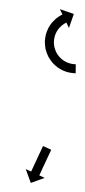

<svg xmlns="http://www.w3.org/2000/svg" viewBox="-20 -351 188 426"><path d="M93.3 -18C93.4 -18.2 93.5 -18.4 93.6 -18.7L75.5 -27.1C75.4 -26.9 75.3 -26.7 75.2 -26.5C74.9 -25.9 74.6 -25.3 74.4 -24.7C73.9 -23.7 73.5 -22.8 73.1 -21.9C72.5 -20.7 71.9 -19.5 71.4 -18.2C70.7 -16.8 70 -15.4 69.4 -13.9C68.6 -12.4 67.9 -10.8 67.1 -9.2C66.3 -7.4 65.5 -5.7 64.7 -4C63.9 -2.3 63.1 -0.5 62.3 1.3C61.4 3 60.6 4.8 59.8 6.6C59 8.3 58.2 10 57.4 11.7C56.7 13.3 55.9 14.9 55.2 16.5C54.5 17.9 53.8 19.3 53.2 20.8C52.6 22 52 23.2 51.5 24.4C51 25.3 50.6 26.3 50.2 27.2C49.9 27.8 49.6 28.4 49.3 29C49.2 29.2 49.1 29.4 49 29.6L37.1 24.1L48.3 54.9L79.1 43.7L67.2 38.1C67.3 37.9 67.4 37.7 67.5 37.5C67.7 36.9 68 36.3 68.3 35.7C68.7 34.7 69.2 33.8 69.6 32.9C70.2 31.6 70.7 30.4 71.3 29.2C72 27.8 72.6 26.4 73.3 24.9C74 23.3 74.8 21.7 75.5 20.1C76.3 18.4 77.1 16.7 77.9 15C78.7 13.2 79.6 11.5 80.4 9.7C81.2 8 82 6.2 82.9 4.4C83.7 2.7 84.5 1 85.2 -0.7C86 -2.3 86.7 -3.9 87.5 -5.5C88.2 -6.9 88.8 -8.4 89.5 -9.8C90.1 -11 90.6 -12.2 91.2 -13.4C91.6 -14.4 92.1 -15.3 92.5 -16.2C92.8 -16.8 93 -17.4 93.3 -18ZM146.1 -188.5C146.7 -188.5 147.3 -188.5 147.9 -188.5L148.1 -208.5C147.5 -208.5 147 -208.5 146.5 -208.5C146.5 -208.5 146.5 -208.5 146.6 -208.5C146.6 -208.5 146.7 -208.5 146.7 -208.5C145.2 -208.6 143.7 -208.7 142.3 -208.8C142.3 -208.8 142.4 -208.8 142.5 -208.8C142.6 -208.8 142.7 -208.8 142.7 -208.8C140.4 -209.1 138.1 -209.5 135.9 -210C135.9 -210 136 -210 136.2 -210C136.3 -209.9 136.4 -209.9 136.4 -209.9C133.5 -210.7 130.7 -211.7 127.9 -212.8C127.9 -212.8 128.1 -212.8 128.2 -212.7C128.4 -212.6 128.5 -212.6 128.5 -212.6C125.3 -214.1 122.2 -215.9 119.3 -217.9C119.3 -217.9 119.4 -217.8 119.6 -217.6C119.7 -217.5 119.9 -217.4 119.9 -217.4C116.8 -219.9 113.9 -222.5 111.2 -225.4C111.2 -225.4 111.3 -225.3 111.4 -225.1C111.5 -225 111.7 -224.8 111.7 -224.8C109 -228.1 106.7 -231.6 104.6 -235.3C104.6 -235.3 104.7 -235.1 104.8 -234.9C104.9 -234.7 105 -234.5 105 -234.5C103.2 -238.5 101.7 -242.6 100.6 -246.8C100.6 -246.8 100.6 -246.6 100.6 -246.4C100.7 -246.2 100.7 -246 100.7 -246C100 -250.2 99.6 -254.5 99.5 -258.8C99.5 -258.8 99.5 -258.6 99.5 -258.4C99.5 -258.2 99.5 -258 99.5 -258C99.8 -262.2 100.4 -266.3 101.4 -270.4C101.4 -270.4 101.3 -270.2 101.2 -270C101.2 -269.8 101.1 -269.6 101.1 -269.6C102.3 -273.4 103.8 -277.1 105.6 -280.6C105.6 -280.6 105.5 -280.4 105.4 -280.3C105.3 -280.1 105.2 -279.9 105.2 -279.9C107 -283 109 -285.9 111.2 -288.7C111.2 -288.7 111.1 -288.6 111 -288.5C110.9 -288.3 110.8 -288.2 110.8 -288.2C112.8 -290.4 115 -292.5 117.2 -294.5C117.2 -294.5 117.1 -294.4 117 -294.4C116.9 -294.3 116.8 -294.2 116.8 -294.2C118.6 -295.6 120.5 -297 122.4 -298.2C122.4 -298.2 122.3 -298.2 122.3 -298.1C122.2 -298.1 122.1 -298 122.1 -298C123.4 -298.8 124.7 -299.6 126 -300.2C126 -300.2 125.9 -300.2 125.9 -300.2C125.8 -300.2 125.8 -300.2 125.8 -300.2C126.3 -300.4 126.8 -300.6 127.3 -300.9L133 -289L143.8 -320L112.8 -330.7L118.6 -318.9C118 -318.6 117.5 -318.3 116.9 -318.1C116.9 -318.1 116.8 -318 116.8 -318C116.8 -318 116.7 -318 116.7 -318C115 -317.1 113.4 -316.2 111.8 -315.2C111.8 -315.2 111.7 -315.1 111.7 -315.1C111.6 -315.1 111.5 -315 111.5 -315C109.1 -313.4 106.7 -311.7 104.4 -309.9C104.4 -309.9 104.3 -309.8 104.2 -309.7C104.1 -309.7 104 -309.6 104 -309.6C101.2 -307.1 98.5 -304.4 96 -301.6C96 -301.6 95.9 -301.5 95.8 -301.4C95.7 -301.3 95.6 -301.2 95.6 -301.2C92.8 -297.7 90.3 -294 88 -290.2C88 -290.2 87.9 -290 87.9 -289.8C87.8 -289.7 87.7 -289.5 87.7 -289.5C85.5 -285.1 83.6 -280.4 82.1 -275.7C82.1 -275.7 82 -275.5 82 -275.3C81.9 -275.1 81.9 -274.9 81.9 -274.9C80.7 -269.8 79.9 -264.6 79.5 -259.4C79.5 -259.4 79.5 -259.2 79.5 -259C79.5 -258.8 79.5 -258.6 79.5 -258.6C79.6 -253.2 80.1 -247.8 81 -242.5C81 -242.5 81.1 -242.3 81.1 -242.1C81.2 -241.9 81.2 -241.7 81.2 -241.7C82.6 -236.4 84.5 -231.2 86.8 -226.2C86.8 -226.2 86.9 -226 87 -225.8C87.1 -225.7 87.2 -225.5 87.2 -225.5C89.8 -220.8 92.8 -216.4 96.1 -212.3C96.1 -212.3 96.2 -212.1 96.3 -212C96.5 -211.8 96.6 -211.7 96.6 -211.7C100 -208.1 103.7 -204.7 107.6 -201.6C107.6 -201.6 107.8 -201.5 107.9 -201.4C108.1 -201.3 108.2 -201.2 108.2 -201.2C111.9 -198.7 115.8 -196.5 119.8 -194.6C119.8 -194.6 119.9 -194.5 120.1 -194.4C120.2 -194.4 120.4 -194.3 120.4 -194.3C123.9 -192.9 127.4 -191.6 131 -190.6C131 -190.6 131.2 -190.6 131.3 -190.6C131.4 -190.5 131.5 -190.5 131.5 -190.5C134.4 -189.9 137.2 -189.3 140 -189C140 -189 140.1 -189 140.2 -188.9C140.3 -188.9 140.4 -188.9 140.4 -188.9C142.2 -188.7 144.1 -188.6 145.9 -188.5C145.9 -188.5 145.9 -188.5 146 -188.5C146 -188.5 146.1 -188.5 146.1 -188.5Z"/></svg>

Font: FRB American Cursive Just Arrows Ultra
Style: Bold Italic
Weight: 1000
Italic angle: -25°
Version: Version 2.0;Modular Font Editor K font №1